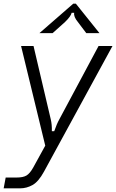

<svg xmlns="http://www.w3.org/2000/svg" viewBox="-39 -800 634 1048"><path d="M-19 228 -8 169H52Q87 169 105.5 158Q124 147 142 115L208 -5L76 -549H144L238 -149Q245 -120 244 -84H257Q271 -124 285 -149L499 -549H575L201 137Q171 192 138.5 210Q106 228 71 228ZM176 -619 361 -780H375L504 -619H432L386 -680Q362 -709 366 -730H352Q348 -711 316 -680L248 -619Z"/></svg>

Font: Open Sauce Sans Light Italic
Style: Regular
Weight: 300
Italic angle: -10°
Designer: Alfredo Marco Pradil
Foundry: Creative Sauce Fz LLC
Version: Version 1.477